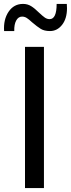

<svg xmlns="http://www.w3.org/2000/svg" viewBox="-24 -963 363 983"><path d="M201 -723V0H104V-723ZM140 -849Q124 -864 113 -871Q102 -878 89 -878Q70 -878 59 -858Q48 -838 49 -804H-3Q-7 -863 20 -903Q47 -943 94 -943Q117 -943 135.5 -931.5Q154 -920 175 -899Q194 -881 205.5 -873Q217 -865 230 -865Q266 -865 266 -943H318Q319 -935 319 -921Q319 -868 294 -836Q269 -804 232 -804Q203 -804 185 -815Q167 -826 140 -849Z"/></svg>

Font: Josefin Sans
Style: Regular
Weight: 400
Designer: Santiago Orozco
Foundry: Typemade
Version: Version 2.000